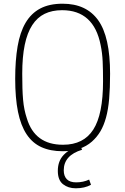

<svg xmlns="http://www.w3.org/2000/svg" viewBox="-20 -808 676 1036"><path d="M318 8Q252 8 203.5 -14Q155 -36 123.5 -83.5Q92 -131 77 -205Q62 -279 62 -383Q62 -482 75 -558Q88 -634 118 -685Q148 -736 197 -762Q246 -788 318 -788Q446 -788 510 -698.5Q574 -609 574 -410Q574 -333 569 -275Q564 -217 552 -173.5Q540 -130 521.5 -99Q503 -68 476 -44Q417 8 318 8ZM321 -27Q431 -27 483.5 -109Q536 -191 536 -370Q536 -429 534 -475.5Q532 -522 523 -565Q486 -753 315 -753Q261 -753 221 -733.5Q181 -714 154 -672.5Q127 -631 113.5 -566Q100 -501 100 -410Q100 -367 101 -333Q102 -299 104.5 -270.5Q107 -242 112 -217.5Q117 -193 125 -169Q168 -27 319 -27ZM389 208Q348 208 320 186Q292 164 292 114Q292 61 323.5 28Q355 -5 412 -25L423 0Q324 30 324 111Q324 142 340.5 159Q357 176 391 176Q429 176 461 161L471 189Q437 208 389 208Z"/></svg>

Font: Tanohe Sans ExtraLight
Style: Regular
Weight: 250
Designer: Village Type and Design LLC & Cristiano Sobral
Foundry: Cooper Hewitt Smithsonian Design Museum
Version: Version 1.00;September 29, 2021;FontCreator 13.0.0.2655 64-b